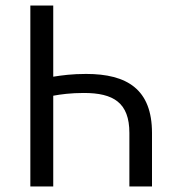

<svg xmlns="http://www.w3.org/2000/svg" viewBox="-20 -676 638 696"><path d="M90 0H173V-329C200 -334 236 -339 284 -339C391 -339 449 -304 449 -194V0H531V-194C531 -352 441 -408 292 -408C241 -408 205 -403 173 -398V-656H90Z"/></svg>

Font: Giro Sans Regular
Style: Regular
Weight: 400
Designer: Paul D. Hunt
Foundry: Adobe Systems Incorporated
Version: Version 1.000;PS 1.0;hotconv 1.0.88;makeotf.lib2.5.647800